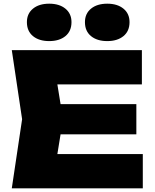

<svg xmlns="http://www.w3.org/2000/svg" viewBox="-20 -1022 843 1042"><path d="M720 -457V-293H163V-457ZM322 -375 275 -85 184 -186H755V0H44L100 -375L44 -750H750V-564H184L275 -665ZM247 -799Q192 -799 159 -826Q126 -853 126 -902Q126 -948 159 -975Q192 -1002 247 -1002Q302 -1002 335 -975Q368 -948 368 -902Q368 -853 335 -826Q302 -799 247 -799ZM562 -799Q507 -799 474 -826Q441 -853 441 -902Q441 -948 474 -975Q507 -1002 562 -1002Q617 -1002 650 -975Q683 -948 683 -902Q683 -853 650 -826Q617 -799 562 -799Z"/></svg>

Font: Unbounded ExtraBold
Style: Regular
Weight: 800
Designer: Luke Prowse, Jean-Baptiste Morizot, Fátima Lázaro, Florian Runge
Foundry: NaN
Version: Version 1.701;gftools[0.9.28.dev5+ged2979d]